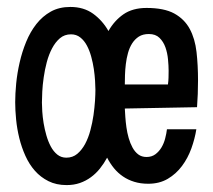

<svg xmlns="http://www.w3.org/2000/svg" viewBox="-20 -531 623 561"><path d="M258.8 -268.6Q258.8 -278.8 257.8 -294.9Q256.8 -311 254.2 -329.1Q251.5 -347.2 246.6 -365.2Q241.7 -383.3 233.9 -397.9Q226.1 -412.6 214.6 -421.6Q203.1 -430.7 187.5 -430.7Q168.5 -430.7 155 -419.2Q141.6 -407.7 132.1 -389.6Q122.6 -371.6 116.7 -349.4Q110.8 -327.1 107.7 -304.9Q104.5 -282.7 103.5 -263.2Q102.5 -243.7 102.5 -231.4Q102.5 -221.2 103.5 -205.3Q104.5 -189.5 107.4 -171.4Q110.4 -153.3 115.5 -135.5Q120.6 -117.7 128.4 -103Q136.2 -88.4 147.5 -79.3Q158.7 -70.3 173.8 -70.3Q192.4 -70.3 205.8 -81.5Q219.2 -92.8 228.8 -110.6Q238.3 -128.4 244.1 -150.4Q250 -172.4 253.2 -194.6Q256.3 -216.8 257.6 -236.3Q258.8 -255.9 258.8 -268.6ZM558.6 -295.9Q558.6 -255.9 555.7 -217.8L344.7 -213.9Q345.2 -203.6 346.2 -189.2Q347.2 -174.8 349.4 -158.9Q351.6 -143.1 356 -127.7Q360.4 -112.3 367.2 -99.9Q374 -87.4 384 -79.8Q394 -72.3 408.2 -72.3Q423.3 -72.3 434.1 -80.3Q444.8 -88.4 451.9 -100.3Q459 -112.3 462.6 -126.5Q466.3 -140.6 467.8 -153.3H553.7Q549.3 -125.5 539.1 -97.2Q528.8 -68.8 511.7 -45.9Q494.6 -22.9 470.2 -8.5Q445.8 5.9 413.1 5.9Q390.6 5.9 372.3 0.2Q354 -5.4 339.4 -15.4Q324.7 -25.4 313.2 -39.3Q301.8 -53.2 293 -70.3Q283.7 -53.2 272 -38.6Q260.3 -23.9 245.6 -13.2Q231 -2.4 213.4 3.7Q195.8 9.8 174.8 9.8Q144.5 9.8 121.6 -1.7Q98.6 -13.2 82 -32Q65.4 -50.8 54.2 -75.7Q43 -100.6 36.4 -127.4Q29.8 -154.3 27.1 -181.6Q24.4 -209 24.4 -232.4Q24.4 -256.8 27.3 -287.1Q30.3 -317.4 37.4 -348.4Q44.4 -379.4 56.4 -408.7Q68.4 -438 86.2 -460.7Q104 -483.4 128.4 -497.1Q152.8 -510.7 185.5 -510.7Q224.6 -510.7 252 -491Q279.3 -471.2 296.9 -440.4Q314 -470.7 340.8 -489.3Q367.7 -507.8 408.2 -507.8Q459.5 -507.8 489.3 -491.5Q519 -475.1 534.4 -446.5Q549.8 -418 554.2 -379.2Q558.6 -340.3 558.6 -295.9ZM472.7 -324.2Q472.7 -338.9 470.9 -357.4Q469.2 -376 463.4 -392.6Q457.5 -409.2 446 -420.4Q434.6 -431.6 415 -431.6Q397.5 -431.6 385.7 -424.1Q374 -416.5 366.2 -404.3Q358.4 -392.1 354 -376.2Q349.6 -360.4 347.7 -344Q345.7 -327.6 345.2 -312Q344.7 -296.4 344.7 -284.2H470.7Q472.2 -294.4 472.4 -304.2Q472.7 -314 472.7 -324.2Z"/></svg>

Font: Maiden Orange
Style: Regular
Weight: 400
Designer: Astigmatic (AOETI)
Foundry: Astigmatic (AOETI)
Version: Version 1.000